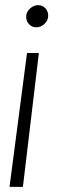

<svg xmlns="http://www.w3.org/2000/svg" viewBox="-20 -536 226 746"><path d="M128 -516Q146 -516 157.5 -502.5Q169 -489 167 -470Q165 -454 151.5 -442Q138 -430 121 -430Q103 -430 91.5 -443.5Q80 -457 82 -476Q84 -492 98 -504Q112 -516 128 -516ZM69 190H17L85 -330H131Z"/></svg>

Font: Kulim Park ExtraLight
Style: Italic
Weight: 275
Italic angle: -8°
Designer: Noponies / Dale Sattler
Foundry: Noponies
Version: Version 1.000; ttfautohint (v1.8.3)